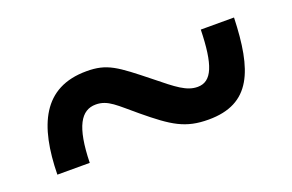

<svg xmlns="http://www.w3.org/2000/svg" viewBox="-42 -571 652 429"><g transform="rotate(-20 284.0 -356.5)"><path d="M38 -259H115C117 -345 137 -377 172 -377C201 -377 217 -358 257 -325C315 -277 343 -259 398 -259C499 -259 525 -330 529 -454H450C448 -371 434 -336 400 -336C374 -336 353 -353 311 -387C247 -438 227 -454 178 -454C74 -454 40 -375 38 -259Z"/></g></svg>

Font: Noto Serif Gurmukhi ExtraBold
Style: Regular
Weight: 800
Designer: Vaibhav Singh and the Monotype Design Team
Foundry: Monotype Imaging Inc.
Version: Version 2.004